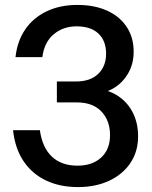

<svg xmlns="http://www.w3.org/2000/svg" viewBox="-20 -750 617 780"><path d="M297 10Q223 10 166.5 -17Q110 -44 75.5 -95.5Q41 -147 33 -221H142Q152 -150 191 -113.5Q230 -77 295 -77Q355 -77 391 -110Q427 -143 427 -201Q427 -260 392 -297Q357 -334 292 -334H211V-419H289Q347 -419 379 -450Q411 -481 411 -532Q411 -584 380 -613.5Q349 -643 291 -643Q237 -643 198.5 -611Q160 -579 152 -518H43Q50 -583 82.5 -630.5Q115 -678 169.5 -704Q224 -730 294 -730Q363 -730 414.5 -707Q466 -684 494.5 -641Q523 -598 523 -540Q523 -490 500 -451Q477 -412 439.5 -390.5Q402 -369 356 -369L352 -390Q410 -390 452.5 -364.5Q495 -339 518 -295.5Q541 -252 541 -196Q541 -134 509.5 -87.5Q478 -41 423 -15.5Q368 10 297 10Z"/></svg>

Font: Instrument Sans Medium
Style: Regular
Weight: 500
Designer: Rodrigo Fuenzalida
Foundry: fragTYPE
Version: Version 1.000;gftools[0.9.28]